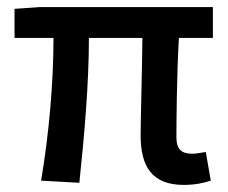

<svg xmlns="http://www.w3.org/2000/svg" viewBox="-20 -510 645 542"><path d="M377 -128C377 -40 409 12 499 12C531 12 557 6 575 0L561 -81C544 -78 532 -76 523 -76C493 -76 478 -88 478 -122C478 -160 479 -302 485 -403H581V-490H92L21 -485V-403H131C131 -280 119 -136 96 0L204 6C218 -127 231 -274 231 -403H382C381 -306 377 -171 377 -128Z"/></svg>

Font: Cambridge Sans Medium
Style: Regular
Weight: 500
Version: Version 2.020;PS 002.020;hotconv 1.0.88;makeotf.lib2.5.64775